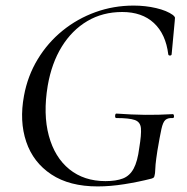

<svg xmlns="http://www.w3.org/2000/svg" viewBox="-20 -656 671 688"><path d="M330 12Q229 12 164 -31Q99 -74 74 -148Q49 -222 66 -313Q79 -384 115 -443.5Q151 -503 204 -546Q257 -589 322 -612.5Q387 -636 459 -636Q501 -636 539.5 -627Q578 -618 600 -602Q607 -596 607 -592Q607 -588 606 -579L595 -461Q594 -457 589 -457Q584 -457 583 -461Q574 -534 531.5 -573.5Q489 -613 418 -613Q348 -613 293 -580.5Q238 -548 201.5 -489Q165 -430 151 -349Q134 -247 155 -169.5Q176 -92 228.5 -49.5Q281 -7 358 -7Q396 -7 420.5 -16.5Q445 -26 459 -52Q473 -78 479 -126Q487 -174 485 -196.5Q483 -219 463 -226Q443 -233 397 -233Q392 -233 392.5 -241Q393 -249 397 -249Q453 -245 500 -244.5Q547 -244 599 -247Q603 -247 603.5 -240Q604 -233 599 -233Q582 -234 573 -226.5Q564 -219 558.5 -194Q553 -169 544 -116Q539 -83 537.5 -67Q536 -51 536 -43.5Q536 -36 534 -28Q533 -22 531 -20Q529 -18 523 -16Q476 -4 425.5 4Q375 12 330 12Z"/></svg>

Font: Cormorant Medium
Style: Italic
Weight: 500
Italic angle: -10°
Designer: Christian Thalmann (Catharsis Fonts)
Foundry: Catharsis Fonts
Version: Version 4.000